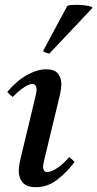

<svg xmlns="http://www.w3.org/2000/svg" viewBox="-20 -766 404 798"><path d="M267 -113Q280 -104 290 -93Q256 -48 216.5 -18Q177 12 129 12Q92 12 75 -6.5Q58 -25 58 -56Q58 -67 60 -79.5Q62 -92 65 -105L125 -355Q132 -384 132 -393Q132 -417 114 -417Q100 -417 77.5 -401.5Q55 -386 33 -363Q26 -368 20.5 -373Q15 -378 10 -384Q50 -431 92.5 -454.5Q135 -478 172 -478Q206 -478 220.5 -460.5Q235 -443 235 -417Q235 -408 233.5 -397.5Q232 -387 230 -376L166 -110Q165 -103 162 -92.5Q159 -82 159 -72Q159 -63 163 -57Q167 -51 177 -51Q194 -51 220 -69Q246 -87 267 -113ZM363 -737 364 -733 185 -543Q183 -543 172.5 -546.5Q162 -550 159 -554L260 -742Q266 -744 276.5 -745Q287 -746 298 -746Q316 -746 334.5 -743.5Q353 -741 363 -737Z"/></svg>

Font: Tiro Devanagari Marathi
Style: Italic
Weight: 400
Italic angle: -11°
Designer: Devanagari: John Hudson & Fiona Ross, assisted by Paul Hanslow. Latin: John Hudson with Paul Hanslow, assisted by Kaja S
Foundry: Tiro Typeworks Ltd.
Version: Version 1.52